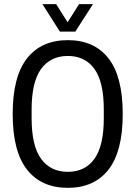

<svg xmlns="http://www.w3.org/2000/svg" viewBox="-20 -891 651 923"><path d="M184 -871H250L305 -784L360 -871H427L342 -739H268ZM306 12Q179 12 110 -75.5Q41 -163 41 -343Q41 -523 110 -610.5Q179 -698 306 -698Q433 -698 501.5 -610.5Q570 -523 570 -343Q570 -163 501.5 -75.5Q433 12 306 12ZM306 -65Q389 -65 434 -127.5Q479 -190 479 -323V-364Q479 -497 434 -559.5Q389 -622 306 -622Q223 -622 177.5 -559.5Q132 -497 132 -364V-323Q132 -190 177.5 -127.5Q223 -65 306 -65Z"/></svg>

Font: Archivo Condensed
Style: Regular
Weight: 400
Width: 3
Designer: Hector Gatti
Foundry: Omnibus-Type
Version: Version 2.001; ttfautohint (v1.8.3)